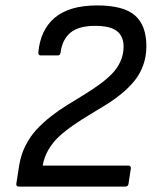

<svg xmlns="http://www.w3.org/2000/svg" viewBox="-20 -687 569 707"><path d="M47.9 0Q43.9 0 41.7 -2.7Q39.6 -5.4 40 -9.8L50.8 -79.1Q57.1 -117.7 74.2 -151.4Q91.3 -185.1 115 -210.4Q138.7 -235.8 167.7 -258.5Q196.8 -281.2 227.3 -300Q257.8 -318.8 287.8 -337.2Q317.9 -355.5 344.2 -374.5Q370.6 -393.6 390.9 -413.8Q411.1 -434.1 423.1 -460Q435.1 -485.8 435.1 -515.1Q435.1 -553.2 410.6 -572.5Q386.2 -591.8 330.1 -591.8Q270 -591.8 239.7 -566.9Q209.5 -542 203.1 -494.1Q201.7 -482.9 192.9 -482.9H129.9Q125.5 -482.9 123 -485.8Q120.6 -488.8 121.1 -493.2Q128.4 -577.1 182.1 -622.1Q235.8 -667 337.9 -667Q435.1 -667 477.1 -630.1Q519 -593.3 519 -517.1Q519 -479 507.1 -446.3Q495.1 -413.6 474.6 -388.7Q454.1 -363.8 427.2 -341.8Q400.4 -319.8 370.4 -301.3Q340.3 -282.7 309.8 -264.4Q279.3 -246.1 250.5 -226.3Q221.7 -206.5 198.5 -185.3Q175.3 -164.1 158.9 -136.5Q142.6 -108.9 137.2 -77.1H454.1Q458 -77.1 460.2 -74.2Q462.4 -71.3 461.9 -66.9L453.1 -9.8Q451.7 0 440.9 0Z"/></svg>

Font: Sofia Sans
Style: Italic
Weight: 400
Italic angle: -9°
Designer: Botio Nikoltchev, Ani Petrova
Foundry: lettersoup
Version: Version 4.100